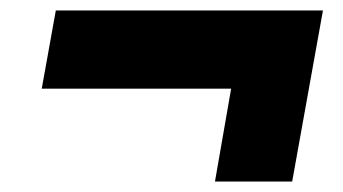

<svg xmlns="http://www.w3.org/2000/svg" viewBox="-20 -508 657 368"><path d="M392 -160 423 -338H60L87 -488H599L540 -160Z"/></svg>

Font: Archivo SemiCondensed Black
Style: Italic
Weight: 900
Width: 4
Italic angle: -10°
Designer: Hector Gatti
Foundry: Omnibus-Type
Version: Version 2.001